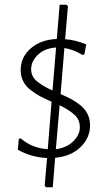

<svg xmlns="http://www.w3.org/2000/svg" viewBox="-20 -661 457 808"><path d="M259 -641 266 -635 254 -496Q298 -493 343 -474L335 -432L327 -430Q291 -452 251 -459L235 -265Q263 -253 281.5 -243Q300 -233 319.5 -217Q339 -201 349 -180Q359 -159 359 -133Q359 -81 319 -42Q279 -3 212 3L202 127H174L168 121L178 4Q111 1 55 -31L59 -76L67 -79Q113 -38 181 -33L197 -233Q167 -246 148.5 -256Q130 -266 109 -282Q88 -298 77.5 -319.5Q67 -341 67 -367Q67 -420 109 -457Q151 -494 219 -497L231 -641ZM111 -370Q111 -340 134 -320Q157 -300 201 -280L216 -461Q168 -458 139.5 -430.5Q111 -403 111 -370ZM316 -126Q316 -157 294 -177.5Q272 -198 231 -218L215 -33Q260 -39 288 -66Q316 -93 316 -126Z"/></svg>

Font: Alegreya Sans Light
Style: Regular
Weight: 300
Designer: Juan Pablo del Peral
Foundry: Huerta Tipografica
Version: Version 2.007